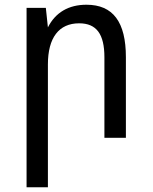

<svg xmlns="http://www.w3.org/2000/svg" viewBox="-20 -580 642 808"><path d="M91.8 208H181.6V-309.1C181.6 -421.4 228 -481.9 313 -481.9C386.2 -481.9 419.4 -436.5 419.4 -338.9V0H509.8V-338.9C509.8 -487.8 455.6 -560.1 343.8 -560.1C269 -560.1 213.4 -527.8 181.6 -464.8L172.9 -546.9H91.8Z"/></svg>

Font: Hack
Style: Regular
Weight: 400
Monospace: yes
Designer: Christopher Simpkins
Foundry: Christopher Simpkins
Version: Version 2.010